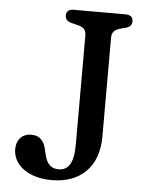

<svg xmlns="http://www.w3.org/2000/svg" viewBox="-52 -742 611 800"><g transform="rotate(5 253.5 -342.5)"><path d="M193.5 15C311.5 15 389 -54.5 389 -184V-596.5C389 -619.5 398.5 -631.5 424.5 -638.5L448.5 -645C464.5 -649.5 472 -659 472 -674C472 -690.5 461 -700 440.5 -700H223.5C206.5 -700 193 -693 193 -674C193 -659 202 -649 217.5 -645L243.5 -638.5C270 -632 281.5 -622.5 281.5 -596.5V-142.5C281.5 -60 258 -32.5 218.5 -32.5C177 -32.5 164.5 -65.5 158 -97.5C151 -133 138 -166 94 -166C52.5 -166 31.5 -137 31.5 -100.5C31.5 -37 92.5 15 193.5 15Z"/></g></svg>

Font: dr Title
Style: Regular
Weight: 400
Version: Version 1.000;hotconv 1.0.109;makeotfexe 2.5.65596